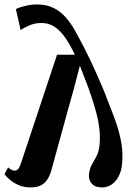

<svg xmlns="http://www.w3.org/2000/svg" viewBox="-32 -806 611 840"><path d="M59 -89.5 217.5 -566.5H295.5Q274 -612 252 -643Q230 -674 205.2 -689.8Q180.5 -705.5 149 -705.5Q121 -705.5 95.5 -694.5Q70 -683.5 58.5 -674L37.5 -766Q52 -774 78.5 -780.2Q105 -786.5 131.5 -786.5Q170.5 -786.5 201.2 -771.8Q232 -757 257.8 -727.5Q283.5 -698 306.5 -653Q320 -629 334.2 -601.2Q348.5 -573.5 363 -543Q377.5 -512.5 391.8 -480.5Q406 -448.5 419.2 -416.8Q432.5 -385 443.5 -354.5Q462.5 -308.5 477.8 -263.5Q493 -218.5 500 -173.2Q507 -128 501 -80.5Q498 -56 487 -34.5Q476 -13 457.5 0.5Q439 14 413 14Q384 14 369.2 -2.8Q354.5 -19.5 357.5 -46Q360.5 -69.5 370 -86.2Q379.5 -103 389.5 -121.2Q399.5 -139.5 403 -167Q407.5 -204.5 402.5 -244.5Q397.5 -284.5 384.8 -329Q372 -373.5 354 -423.5L317.5 -518.5L290.5 -415.5Q278.5 -373 266 -327.8Q253.5 -282.5 241 -236.8Q228.5 -191 216.2 -146.8Q204 -102.5 193 -62Q186 -37.5 175 -20.5Q164 -3.5 146.2 5.2Q128.5 14 101 14Q72 14 48.8 3.5Q25.5 -7 9.8 -20.8Q-6 -34.5 -12.5 -44L3.5 -73.5Q11.5 -66.5 18.2 -63Q25 -59.5 33 -59.5Q41 -59.5 47 -66Q53 -72.5 59 -89.5Z"/></svg>

Font: Merriweather 60pt
Style: Bold Italic
Weight: 700
Italic angle: -7.8°
Version: Version 2.101